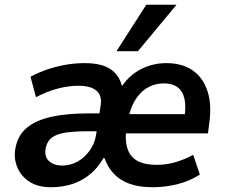

<svg xmlns="http://www.w3.org/2000/svg" viewBox="-20 -776 946 806"><path d="M194 10Q139 10 103 -13.5Q67 -37 51.5 -76.5Q36 -116 46 -160Q57 -211 95 -241.5Q133 -272 197 -286Q261 -300 351 -300H422L412 -225H349Q294 -225 256.5 -219.5Q219 -214 198.5 -199Q178 -184 172 -155Q165 -119 185.5 -100Q206 -81 241 -81Q276 -81 306 -98Q336 -115 356.5 -144Q377 -173 383 -208L402 -329Q410 -374 385.5 -395Q361 -416 309 -416Q268 -416 223.5 -404.5Q179 -393 131 -368L108 -454Q144 -473 181.5 -485.5Q219 -498 258 -504.5Q297 -511 335 -511Q407 -511 444 -485.5Q481 -460 491 -417H494Q525 -462 573.5 -486.5Q622 -511 678 -511Q744 -511 787.5 -481.5Q831 -452 850.5 -395Q870 -338 858 -255L853 -216H488L500 -297H772L753 -276Q762 -327 754.5 -360.5Q747 -394 725 -410Q703 -426 668 -426Q630 -426 598.5 -407.5Q567 -389 545.5 -352.5Q524 -316 515 -262L511 -239Q500 -164 529.5 -124Q559 -84 638 -84Q678 -84 716 -95Q754 -106 791 -126L819 -43Q775 -15 723.5 -2.5Q672 10 621 10Q563 10 522.5 -5Q482 -20 456.5 -48Q431 -76 419 -112H414Q393 -74 360 -46Q327 -18 285 -4Q243 10 194 10ZM469 -561 594 -756H721L559 -561Z"/></svg>

Font: Nunito Sans 7pt SemiCondensed
Style: Bold Italic
Weight: 700
Width: 4
Italic angle: -9°
Designer: Vernon Adams
Foundry: Vernon Adams
Version: Version 3.101;gftools[0.9.27]